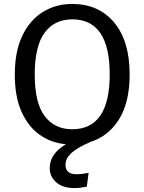

<svg xmlns="http://www.w3.org/2000/svg" viewBox="-20 -721 732 973"><path d="M357 232Q297 232 264.5 202.5Q232 173 232 131Q232 58 314 10Q239 3 181 -38Q123 -79 89 -155Q55 -231 55 -343Q55 -459 92.5 -538.5Q130 -618 196 -659.5Q262 -701 346 -701Q480 -701 558.5 -607Q637 -513 637 -344Q637 -201 582 -114.5Q527 -28 435 -1V0Q368 29 340 56Q312 83 312 114Q312 162 368 162Q395 162 429 155L420 225Q385 232 357 232ZM346 -66Q536 -66 536 -344Q536 -623 346 -623Q256 -623 206 -555Q156 -487 156 -343Q156 -199 206.5 -132.5Q257 -66 346 -66Z"/></svg>

Font: Trujillo
Style: Regular
Weight: 400
Designer: Fira Sans original fonts by bBox Type GmbH, Carrois Corporate GbR, & Edenspiekermann AG / Changes by Cristiano Sobral
Foundry: Fira Sans original fonts by bBox Type GmbH, Carrois Corporate GbR, & Edenspiekermann AG / Changes by Cristiano Sobral
Version: Version 4.301;October 17, 2021;FontCreator 14.0.0.2814 64-bi